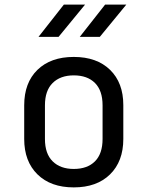

<svg xmlns="http://www.w3.org/2000/svg" viewBox="-20 -805 640 833"><path d="M300 8Q200 8 142.5 -48.5Q85 -105 85 -202V-348Q85 -446 142.5 -502Q200 -558 300 -558Q400 -558 457.5 -502Q515 -446 515 -349V-202Q515 -105 457.5 -48.5Q400 8 300 8ZM300 -72Q359 -72 392 -105Q425 -138 425 -202V-348Q425 -412 392 -445Q359 -478 300 -478Q242 -478 208.5 -445Q175 -412 175 -348V-202Q175 -138 208.5 -105Q242 -72 300 -72ZM326 -645 436 -785H528L413 -645ZM147 -645 257 -785H349L234 -645Z"/></svg>

Font: Liga JetBrainsMono Nerd Font
Style: Regular
Weight: 400
Designer: Philipp Nurullin, Konstantin Bulenkov
Foundry: JetBrains
Version: Version 2.225; ttfautohint (v1.8.3)